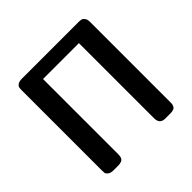

<svg xmlns="http://www.w3.org/2000/svg" viewBox="-174 -859 1025 1025"><g transform="rotate(-45 339.0 -346.0)"><path d="M80.1 -45.9V-645Q80.1 -660.2 81.5 -668.5Q83 -676.8 93.5 -684.3Q104 -691.9 124 -691.9H551.8Q564.9 -691.9 573 -689.9Q581.1 -688 588.6 -678Q596.2 -668 596.2 -648.9V-42Q596.2 -33.2 595.7 -29.1Q595.2 -24.9 591.6 -16.4Q587.9 -7.8 578.4 -3.9Q568.8 0 554.2 0H515.1Q474.1 0 474.1 -43.9V-610.8H203.1V-43Q203.1 -16.1 191.7 -8.1Q180.2 0 159.2 0H125Q104 0 93 -8.5Q82 -17.1 81.1 -24.4Q80.1 -31.7 80.1 -45.9Z"/></g></svg>

Font: CMU Sans Serif Demi Condensed
Style: DemiCondensed
Weight: 600
Width: 3
Version: Version 0.7.0